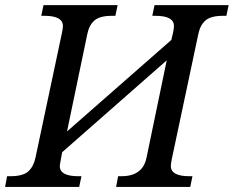

<svg xmlns="http://www.w3.org/2000/svg" viewBox="-41 -734 918 754"><path d="M848.1 -671.9H835Q787.1 -671.9 766.1 -653.8Q745.1 -635.7 737.8 -600.1L633.8 -109.9Q629.9 -91.3 629.9 -82Q629.9 -42 702.1 -42H714.8L706.1 0H415L422.9 -42H436Q519 -42 534.2 -113.8L613.8 -497.1L203.1 -136.2L198.2 -109.9Q193.8 -85.9 193.8 -82Q193.8 -42 266.1 -42H278.8L270 0H-21L-13.2 -42H0Q48.3 -42 69.3 -60.3Q90.3 -78.6 98.1 -113.8L202.1 -604Q206.1 -622.6 206.1 -631.8Q206.1 -671.9 133.8 -671.9H121.1L129.9 -713.9H420.9L412.1 -671.9H398.9Q351.1 -671.9 330.1 -653.8Q309.1 -635.7 301.8 -600.1L222.2 -217.8L631.8 -577.1L638.2 -604Q642.1 -620.6 642.1 -631.8Q642.1 -671.9 569.8 -671.9H557.1L565.9 -713.9H856.9Z"/></svg>

Font: Droid Serif
Style: Italic
Weight: 400
Italic angle: -12°
Designer: Monotype Design team
Foundry: Monotype Imaging Inc.
Version: Version 1.03